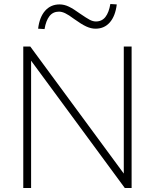

<svg xmlns="http://www.w3.org/2000/svg" viewBox="-20 -937 772 957"><path d="M96 0V-705H131L619 -42H597V-705H636V0H602L114 -663H135V0ZM202 -792 170 -794Q177 -852 205 -883.5Q233 -915 277 -915Q300 -915 323 -904Q346 -893 379 -869Q411 -847 427 -838.5Q443 -830 458 -830Q488 -830 505.5 -852.5Q523 -875 530 -917L562 -915Q555 -857 527.5 -825.5Q500 -794 456 -794Q434 -794 410 -805Q386 -816 350 -842Q322 -863 305 -871Q288 -879 274 -879Q244 -879 226.5 -856.5Q209 -834 202 -792Z"/></svg>

Font: Nunito Sans 12pt ExtraLight
Style: Regular
Weight: 200
Designer: Vernon Adams
Foundry: Vernon Adams
Version: Version 3.101;gftools[0.9.27]